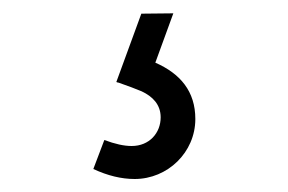

<svg xmlns="http://www.w3.org/2000/svg" viewBox="-20 -29 432 288"><path d="M182 239.5C231.5 239.5 273 199.5 273 149.5C273 108 250.5 81.5 213 65L240 -9L192 -8.5L154.5 94C156 94.5 156.5 95 158 95C172.5 100 184 104.5 192.5 108C208.5 115.5 221 127.5 221 147C221 170.5 204 190 177.5 190C166 190 152.5 187 136.5 181L120 224.5C141.5 234.5 162 239.5 182 239.5Z"/></svg>

Font: Vela Sans Light
Style: Regular
Weight: 300
Designer: Principal design: Mikhail Sharanda - project Manrope.
Design modification: Ravid Balaliev
Foundry: Mikhail Sharanda
Version: Version 1.001